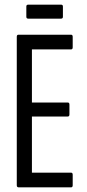

<svg xmlns="http://www.w3.org/2000/svg" viewBox="-20 -804 373 824"><path d="M60 0Q52 0 52 -9V-646Q52 -655 59 -655H285Q292 -655 292 -646V-601Q292 -592 285 -592H117V-364H271Q278 -364 278 -355V-313Q278 -304 271 -304H117V-63H285Q292 -63 292 -54V-9Q292 0 285 0ZM101 -724Q93 -724 93 -732V-776Q93 -784 101 -784H242Q250 -784 250 -776V-732Q250 -724 242 -724Z"/></svg>

Font: Sofia Sans Extra Condensed
Style: Regular
Weight: 400
Designer: Botio Nikoltchev, Ani Petrova
Foundry: lettersoup
Version: Version 4.101